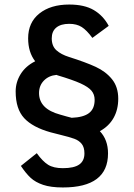

<svg xmlns="http://www.w3.org/2000/svg" viewBox="-20 -732 589 846"><path d="M420 -154Q456 -116 456 -56Q456 94 257 94Q204 94 170 82.5Q136 71 115 51.5Q94 32 72 -1L142 -57Q168 -21 192 -6Q216 9 257 9Q306 9 329 -7Q352 -23 352 -56Q352 -83 340 -98Q328 -113 307.5 -120.5Q287 -128 246 -138Q237 -140 203 -149Q124 -171 86.5 -211.5Q49 -252 49 -329Q49 -370 71 -405.5Q93 -441 135 -462Q104 -502 104 -563Q104 -633 153.5 -672.5Q203 -712 285 -712Q352 -712 393.5 -687.5Q435 -663 459 -618L387 -565Q362 -599 340 -613Q318 -627 285 -627Q248 -627 228 -610.5Q208 -594 208 -563Q208 -529 228.5 -510.5Q249 -492 284 -481Q357 -458 401.5 -437.5Q446 -417 473.5 -383Q501 -349 501 -297Q501 -249 480.5 -212.5Q460 -176 420 -154ZM245 -227 273 -219 296 -213Q348 -215 372.5 -234Q397 -253 397 -292Q397 -316 383 -332.5Q369 -349 335 -364.5Q301 -380 234 -400L229 -402Q195 -399 173.5 -377Q152 -355 152 -322Q152 -252 245 -227Z"/></svg>

Font: KoHo SemiBold
Style: Regular
Weight: 600
Designer: Cadson Demak & Katatrad Team
Foundry: Cadson Demak Co.,Ltd.
Version: Version 1.000; ttfautohint (v1.6)